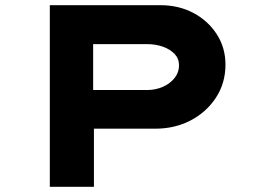

<svg xmlns="http://www.w3.org/2000/svg" viewBox="-20 -720 1021 740"><path d="M172 0V-700H598Q669 -700 725.5 -670Q782 -640 815.5 -588Q849 -536 849 -471Q849 -400 812.5 -344Q776 -288 715 -256Q654 -224 578 -224H342V0ZM339 -373H546Q580 -373 608 -385.5Q636 -398 653 -419.5Q670 -441 670 -468Q670 -494 653 -512Q636 -530 608 -540Q580 -550 546 -550H339Z"/></svg>

Font: Lexend Zetta
Style: Bold
Weight: 700
Designer: Bonnie Shaver-Troup, Thomas Jockin
Foundry: Lexend
Version: Version 1.007